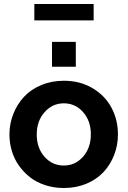

<svg xmlns="http://www.w3.org/2000/svg" viewBox="-20 -942 646 972"><path d="M153.8 -838.9V-921.9H454.1V-838.9ZM243.2 -604V-730H363.8V-604ZM27.8 -261.2Q27.8 -315.9 47.4 -365.2Q66.9 -414.6 101.6 -451.9Q136.2 -489.3 188.7 -511.2Q241.2 -533.2 303.2 -533.2Q385.7 -533.2 449 -495.4Q512.2 -457.5 544.7 -396.2Q577.1 -335 577.1 -261.2Q577.1 -207 558.1 -158Q539.1 -108.9 504.6 -71.5Q470.2 -34.2 418 -12.2Q365.7 9.8 303.2 9.8Q252.9 9.8 209 -4.6Q165 -19 132.3 -44.4Q99.6 -69.8 75.7 -103.8Q51.8 -137.7 39.8 -178Q27.8 -218.3 27.8 -261.2ZM303.2 -104Q361.3 -104 400.6 -148.9Q439.9 -193.8 439.9 -262.2Q439.9 -330.1 400.6 -374.5Q361.3 -418.9 303.2 -418.9Q245.1 -418.9 205.6 -374Q166 -329.1 166 -261.2Q166 -192.9 205.3 -148.4Q244.6 -104 303.2 -104Z"/></svg>

Font: Rawline
Style: Bold
Weight: 700
Designer: Matt McInerney, Pablo Impallari, Rodrigo Fuenzalida
Foundry: Matt McInerney, Pablo Impallari, Rodrigo Fuenzalida
Version: Version 4.020;PS 004.020;hotconv 1.0.88;makeotf.lib2.5.64775